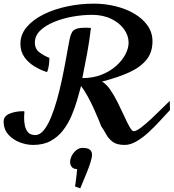

<svg xmlns="http://www.w3.org/2000/svg" viewBox="-76 -761 945 1045"><path d="M105 27.8Q67.9 27.8 30.8 13.4Q-6.3 -1 -31.2 -29.3Q-56.2 -57.6 -56.2 -100.1Q-56.2 -128.9 -23.9 -142.3Q8.3 -155.8 49.8 -155.8Q53.2 -155.8 57.1 -153.8Q56.6 -146.5 55.9 -137.2Q55.2 -127.9 55.2 -118.2Q55.2 -96.7 59.8 -75.4Q64.5 -54.2 77.6 -40Q90.8 -25.9 116.2 -25.9Q141.1 -25.9 162.6 -52.5Q184.1 -79.1 202.1 -123.3Q220.2 -167.5 235.1 -221.4Q250 -275.4 261.7 -330.8Q273.4 -386.2 282.2 -435.3Q291 -484.4 297.4 -518.8Q303.7 -553.2 307.1 -564Q311 -576.2 316.7 -586.4Q322.3 -596.7 337.6 -603.3Q353 -609.9 386.2 -609.9Q393.1 -609.9 401.1 -609.9Q409.2 -609.9 418.9 -608.9Q411.1 -541 398.4 -471.4Q385.7 -401.9 372.1 -335.9Q430.7 -335.9 477.1 -354.5Q523.4 -373 556.4 -402.6Q589.4 -432.1 606.7 -465.6Q624 -499 624 -528.8Q624 -566.9 599.4 -601.6Q574.7 -636.2 529.8 -658.2Q484.9 -680.2 424.8 -680.2Q372.1 -680.2 317.4 -670.2Q262.7 -660.2 216.6 -640.9Q170.4 -621.6 142.1 -593.8Q113.8 -565.9 113.8 -529.8Q113.8 -494.1 139.2 -475.6Q164.6 -457 192.9 -445.8Q192.9 -427.2 189.9 -406.2Q187 -385.3 180.2 -368.2Q144.5 -379.9 111.3 -399.9Q78.1 -419.9 56.6 -450.4Q35.2 -481 35.2 -522.9Q35.2 -573.7 69.6 -614Q104 -654.3 161.6 -682.9Q219.2 -711.4 290.3 -726.3Q361.3 -741.2 435.1 -741.2Q495.1 -741.2 552 -727.3Q608.9 -713.4 654.5 -686.8Q700.2 -660.2 727.1 -622.1Q753.9 -584 753.9 -536.1Q753.9 -475.6 720.7 -435.1Q687.5 -394.5 626 -366.7Q564.5 -338.9 479 -316.9Q502.4 -304.2 523.9 -272.9Q545.4 -241.7 564.5 -203.4Q583.5 -165 599.9 -129.4Q616.2 -93.8 629.4 -70.3Q642.6 -46.9 651.9 -46.9Q665.5 -46.9 691.2 -66.4Q716.8 -85.9 747.1 -114Q777.3 -142.1 804.4 -169.4Q831.5 -196.8 848.1 -211.9L849.1 -162.1Q824.2 -135.3 794.4 -102.8Q764.6 -70.3 732.2 -40.5Q699.7 -10.7 666.7 8.5Q633.8 27.8 602.1 27.8Q559.6 27.8 536.9 10.5Q514.2 -6.8 501.5 -30.5Q488.8 -54.2 475.1 -73.2Q470.7 -84.5 460.4 -110.1Q450.2 -135.7 435.3 -168.5Q420.4 -201.2 402.6 -234.1Q384.8 -267.1 365.2 -293Q356 -257.8 343.5 -215.1Q331.1 -172.4 312.7 -129.6Q294.4 -86.9 266.8 -51.3Q239.3 -15.6 199.7 6.1Q160.2 27.8 105 27.8ZM360.8 264.2 332.5 253.9Q332.5 253.9 336.7 224.4Q340.8 194.8 343.8 159.2Q323.7 159.2 314.7 147.7Q305.7 136.2 305.7 121.1Q305.7 104.5 314.7 86.7Q323.7 68.8 339.1 56.4Q354.5 43.9 373.5 43.9Q402.3 43.9 413.6 54Q424.8 64 424.8 81.1Q424.8 96.2 416.5 122.6Q408.2 148.9 396.7 177.5Q385.3 206.1 375 229.7Q364.7 253.4 360.8 264.2Z"/></svg>

Font: Norican
Style: Regular
Weight: 400
Designer: Vernon Adams
Foundry: Vernon Adams
Version: Version 1.100; ttfautohint (v1.8.4.7-5d5b);gftools[0.9.33]